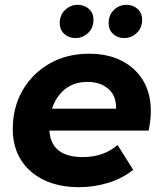

<svg xmlns="http://www.w3.org/2000/svg" viewBox="-20 -769 673 797"><path d="M308 8Q224 8 162 -22Q100 -52 66.5 -106Q33 -160 33 -233Q33 -323 73.5 -393.5Q114 -464 185.5 -505Q257 -546 350 -546Q428 -546 485.5 -516.5Q543 -487 574.5 -434Q606 -381 606 -309Q606 -287 603.5 -266.5Q601 -246 597 -227H185Q192 -117 324 -117Q410 -117 468 -167L533 -64Q486 -27 427.5 -9.5Q369 8 308 8ZM196 -318H462Q463 -371 430 -400Q397 -429 343 -429Q287 -429 249.5 -398.5Q212 -368 196 -318ZM496 -611Q468 -611 449.5 -628Q431 -645 431 -673Q431 -707 453 -728Q475 -749 505 -749Q532 -749 551 -732Q570 -715 570 -687Q570 -653 547.5 -632Q525 -611 496 -611ZM293 -611Q266 -611 247 -628Q228 -645 228 -673Q228 -707 250.5 -728Q273 -749 302 -749Q330 -749 349 -732Q368 -715 368 -687Q368 -653 345.5 -632Q323 -611 293 -611Z"/></svg>

Font: Montserrat
Style: Bold Italic
Weight: 700
Italic angle: -11.3°
Designer: Julieta Ulanovsky
Foundry: Julieta Ulanovsky
Version: Version 9.000; ttfautohint (v1.8.4.7-5d5b)